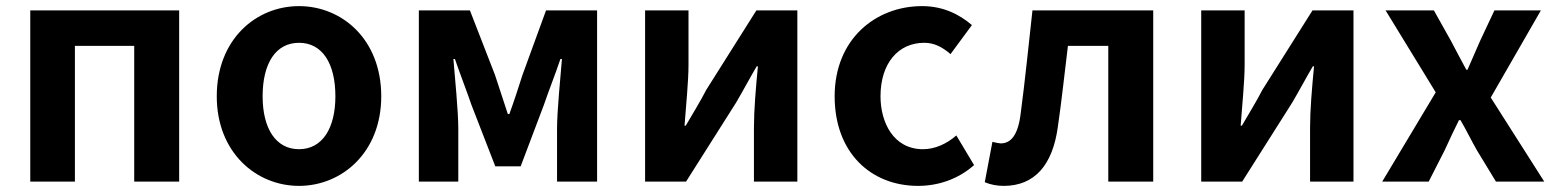

<svg xmlns="http://www.w3.org/2000/svg" viewBox="-20 -594 5087 628"><path d="M79 0H225V-444H419V0H566V-560H79Z M958 14C1098 14 1227 -95 1227 -279C1227 -466 1098 -574 958 -574C818 -574 689 -466 689 -279C689 -95 818 14 958 14ZM958 -106C882 -106 839 -174 839 -279C839 -387 882 -454 958 -454C1034 -454 1077 -387 1077 -279C1077 -174 1034 -106 958 -106Z M1350 0H1479V-173C1479 -230 1468 -340 1463 -401H1468C1484 -354 1506 -298 1522 -251L1600 -50H1683L1759 -251C1775 -298 1797 -353 1813 -401H1818C1813 -340 1802 -230 1802 -173V0H1933V-560H1766L1689 -349C1674 -302 1661 -262 1646 -221H1641C1628 -262 1614 -302 1599 -349L1517 -560H1350Z M2090 0H2224L2388 -259C2407 -291 2436 -345 2455 -377H2459C2452 -305 2446 -233 2446 -176V0H2588V-560H2454L2290 -300C2274 -268 2241 -214 2223 -183H2219C2224 -252 2232 -327 2232 -383V-560H2090Z M2983 14C3047 14 3113 -7 3166 -54L3108 -151C3077 -124 3039 -106 2999 -106C2902 -106 2860 -194 2860 -279C2860 -387 2918 -454 3003 -454C3035 -454 3061 -441 3089 -417L3159 -512C3118 -547 3065 -574 2996 -574C2844 -574 2710 -466 2710 -279C2710 -95 2828 14 2983 14Z M3263 14C3364 14 3423 -54 3440 -179C3453 -267 3462 -356 3473 -444H3605V0H3752V-560H3357C3344 -443 3333 -332 3318 -219C3309 -151 3286 -125 3253 -125C3248 -125 3239 -127 3226 -130L3201 2C3220 10 3241 14 3263 14Z M3909 0H4043L4207 -259C4226 -291 4255 -345 4274 -377H4278C4271 -305 4265 -233 4265 -176V0H4407V-560H4273L4109 -300C4093 -268 4060 -214 4042 -183H4038C4043 -252 4051 -327 4051 -383V-560H3909Z M4501 0H4653L4705 -102C4721 -137 4736 -169 4752 -201H4757C4776 -169 4792 -135 4811 -102L4873 0H5031L4856 -275L5020 -560H4868L4821 -460C4808 -429 4793 -397 4780 -366H4776C4759 -397 4743 -428 4726 -460L4670 -560H4512L4676 -292Z"/></svg>

Font: Spoqa Han Sans Neo Bold
Style: Bold
Weight: 700
Designer: [Spoqa Han Sans Neo] Dong-huui Kim  Younghwa Kang  Yujin Lee  [Noto Sans] Ryoko NISHIZUKA  (kana & ideographs); Paul D. 
Foundry: Spoqa (http://www.spoqa-han-sans.com)
Version: Version 1.000